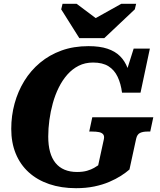

<svg xmlns="http://www.w3.org/2000/svg" viewBox="-20 -970 838 1007"><path d="M396 -770H527L687 -921L694 -950H616L437 -850L518 -848L382 -950H308L301 -921ZM233 -254Q233 -296 239 -340.5Q245 -385 257 -428.5Q269 -472 288 -510.5Q307 -549 333 -578.5Q359 -608 392.5 -625Q426 -642 468 -642Q518 -642 549 -622.5Q580 -603 597 -567Q614 -531 620 -484H717L766 -715H681L629 -550L667 -531Q663 -577 649 -613.5Q635 -650 609.5 -675.5Q584 -701 543.5 -714.5Q503 -728 444 -728Q366 -728 302.5 -705Q239 -682 190 -641Q141 -600 107.5 -545.5Q74 -491 56.5 -427Q39 -363 39 -294Q39 -222 62.5 -164.5Q86 -107 130.5 -66.5Q175 -26 238 -4.5Q301 17 379 17Q431 17 474.5 8Q518 -1 553 -16Q588 -31 614.5 -48Q641 -65 659 -81L694 -242Q699 -265 714 -272.5Q729 -280 753 -280H768L784 -355H464L448 -280H464Q485 -280 499.5 -277Q514 -274 521 -265.5Q528 -257 525 -241L495 -103Q488 -98 473.5 -89.5Q459 -81 437 -74.5Q415 -68 384 -68Q347 -68 318.5 -80Q290 -92 271 -115.5Q252 -139 242.5 -173.5Q233 -208 233 -254Z"/></svg>

Font: Roboto Serif
Style: Bold Italic
Weight: 700
Italic angle: -10°
Designer: Greg Gazdowicz
Foundry: Commercial Type
Version: Version 1.008